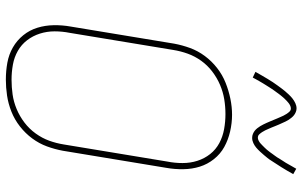

<svg xmlns="http://www.w3.org/2000/svg" viewBox="-204 -796 1009 640"><g transform="rotate(90 300.0 -476.5)"><path d="M246 8Q217 8 189.5 3Q162 -2 138.5 -15.5Q115 -29 98 -50Q81 -71 73 -97Q65 -123 64.5 -151.5Q64 -180 69 -208L126 -553Q131 -580 140.5 -606Q150 -632 167 -655Q184 -678 207 -696Q230 -714 256.5 -724.5Q283 -735 310 -740.5Q337 -746 363 -746Q391 -746 419 -739.5Q447 -733 470.5 -720Q494 -707 511 -685.5Q528 -664 536 -638.5Q544 -613 544.5 -584Q545 -555 540 -527L483 -182Q478 -155 468.5 -129Q459 -103 442 -80Q425 -57 402 -39Q379 -21 352.5 -10.5Q326 0 299 4Q272 8 246 8ZM246 -11Q271 -11 295.5 -14.5Q320 -18 344 -28Q368 -38 389 -54Q410 -70 425.5 -91.5Q441 -113 449.5 -136.5Q458 -160 462 -185L519 -530Q524 -555 524 -581Q524 -607 516.5 -630.5Q509 -654 494 -673Q479 -692 457.5 -703.5Q436 -715 411 -719.5Q386 -724 361 -724Q336 -724 311.5 -720Q287 -716 263.5 -706Q240 -696 219 -680Q198 -664 183 -643Q168 -622 159.5 -598.5Q151 -575 147 -550L90 -205Q85 -180 85 -154.5Q85 -129 92.5 -105.5Q100 -82 114.5 -63Q129 -44 150 -32Q171 -20 196 -15.5Q221 -11 246 -11ZM440 -813Q433 -813 427 -815.5Q421 -818 416.5 -821.5Q412 -825 408 -830Q404 -835 401 -840Q398 -845 395.5 -850Q393 -855 390.5 -860.5Q388 -866 385.5 -872Q383 -878 380.5 -884Q378 -890 375.5 -896Q373 -902 370.5 -907.5Q368 -913 366 -917.5Q364 -922 360 -928Q356 -934 352 -938Q348 -942 342 -942Q337 -942 332 -939.5Q327 -937 324 -934.5Q321 -932 317 -928.5Q313 -925 308.5 -920Q304 -915 302 -912.5Q300 -910 297.5 -907Q295 -904 292.5 -900.5Q290 -897 287.5 -893.5Q285 -890 282 -886Q279 -882 276.5 -878Q274 -874 271 -869.5Q268 -865 265 -860Q262 -855 258.5 -849.5Q255 -844 252 -838.5Q249 -833 245.5 -827Q242 -821 239 -815L220 -824Q226 -835 232 -845Q238 -855 243.5 -864.5Q249 -874 254.5 -882Q260 -890 265 -897Q270 -904 274.5 -910Q279 -916 283.5 -921.5Q288 -927 295 -934.5Q302 -942 309 -947.5Q316 -953 324.5 -957Q333 -961 342 -961Q348 -961 354 -958.5Q360 -956 364.5 -952.5Q369 -949 373 -944Q377 -939 380 -934.5Q383 -930 385.5 -924.5Q388 -919 390.5 -913.5Q393 -908 395.5 -902.5Q398 -897 400.5 -890.5Q403 -884 405.5 -878Q408 -872 410.5 -866.5Q413 -861 415 -856.5Q417 -852 421 -846Q425 -840 429 -836Q433 -832 440 -832Q444 -832 449 -834.5Q454 -837 457.5 -840Q461 -843 464.5 -846.5Q468 -850 472.5 -854.5Q477 -859 479 -861.5Q481 -864 483.5 -867Q486 -870 488.5 -873.5Q491 -877 493.5 -880.5Q496 -884 499 -888Q502 -892 505 -896.5Q508 -901 510.5 -905.5Q513 -910 516.5 -915Q520 -920 523 -925Q526 -930 529 -935.5Q532 -941 535.5 -947Q539 -953 543 -960L561 -950Q555 -939 549 -929Q543 -919 537.5 -910Q532 -901 526.5 -893Q521 -885 516.5 -877.5Q512 -870 507 -864Q502 -858 497.5 -852.5Q493 -847 486 -839.5Q479 -832 472.5 -826.5Q466 -821 457.5 -817Q449 -813 440 -813Z"/></g></svg>

Font: Iosevka Curly Thin Extended
Style: Italic
Weight: 100
Width: 7
Italic angle: -9°
Monospace: yes
Designer: Belleve Invis
Foundry: Belleve Invis
Version: Version 11.1.0; ttfautohint (v1.8.3)